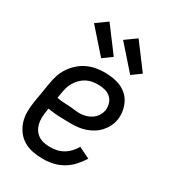

<svg xmlns="http://www.w3.org/2000/svg" viewBox="-187 -864 873 972"><g transform="rotate(30 250.0 -377.5)"><path d="M218 8Q188 8 159 2.5Q130 -3 106 -17Q82 -31 65 -53.5Q48 -76 39.5 -103Q31 -130 31 -159.5Q31 -189 36 -219L56 -339Q60 -364 68 -389Q76 -414 91 -436.5Q106 -459 126.5 -477.5Q147 -496 171.5 -507.5Q196 -519 221.5 -523.5Q247 -528 272 -528Q297 -528 321.5 -524Q346 -520 367.5 -510.5Q389 -501 406 -485Q423 -469 433 -448Q443 -427 447 -402.5Q451 -378 447 -353Q444 -333 434 -313Q424 -293 409 -276.5Q394 -260 375 -248.5Q356 -237 335.5 -230Q315 -223 294 -220.5Q273 -218 252 -218Q218 -218 183 -219.5Q148 -221 116 -227L113 -208Q110 -189 109.5 -171Q109 -153 113 -135.5Q117 -118 126.5 -103.5Q136 -89 150 -79.5Q164 -70 182 -66Q200 -62 218 -62Q238 -62 257.5 -66Q277 -70 295 -80.5Q313 -91 327.5 -106.5Q342 -122 352 -140L417 -108Q401 -82 380 -59Q359 -36 332.5 -20.5Q306 -5 276 1.5Q246 8 218 8ZM264 -285Q281 -285 298 -289.5Q315 -294 331 -304.5Q347 -315 357 -330.5Q367 -346 370 -363Q373 -384 367 -403.5Q361 -423 347 -435.5Q333 -448 313.5 -453Q294 -458 273 -458Q256 -458 239 -455Q222 -452 206 -443.5Q190 -435 177 -422Q164 -409 154.5 -393.5Q145 -378 140.5 -361.5Q136 -345 133 -328L128 -297Q143 -294 160.5 -292.5Q178 -291 195.5 -290.5Q213 -290 229.5 -287.5Q246 -285 264 -285ZM389 -581 269 -717 333 -763 441 -619ZM219 -581 99 -717 163 -763 271 -619Z"/></g></svg>

Font: Iosevka Curly
Style: Italic
Weight: 400
Italic angle: -9°
Monospace: yes
Designer: Belleve Invis
Foundry: Belleve Invis
Version: Version 22.1.2; ttfautohint (v1.8.4)